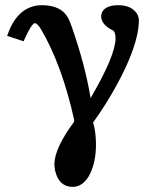

<svg xmlns="http://www.w3.org/2000/svg" viewBox="-20 -465 590 748"><path d="M521 -386.2Q521 -290.5 432.1 -128.9Q393.1 -58.1 342.8 12.2Q353.5 48.3 354 96.2Q354 172.4 325.2 222.7Q300.8 262.2 264.2 263.2Q210.4 263.2 195.3 202.1Q191.9 187.5 191.9 173.8Q192.9 111.8 269 8.8V2Q221.2 -212.9 139.2 -352.1Q125 -374 116.2 -375Q102.5 -373.5 71.8 -304.2L7.8 -325.2Q42 -427.2 118.2 -442.4Q130.9 -444.8 143.1 -444.8Q218.8 -444.8 245.6 -394.5Q252.4 -381.3 258.8 -362.8Q312 -210.9 333 -83Q429.7 -248.5 430.2 -315.9Q429.7 -341.8 418.9 -347.2Q384.8 -363.3 376 -388.7Q374.5 -394.5 374 -398.9Q374 -436.5 422.9 -443.8Q431.6 -444.8 439.9 -444.8Q492.2 -444.8 513.7 -411.6Q520.5 -399.4 521 -386.2Z"/></svg>

Font: Linux Libertine O
Style: Semibold
Weight: 700
Designer: Philipp H. Poll
Foundry: Philipp H. Poll
Version: Version 5.0.0